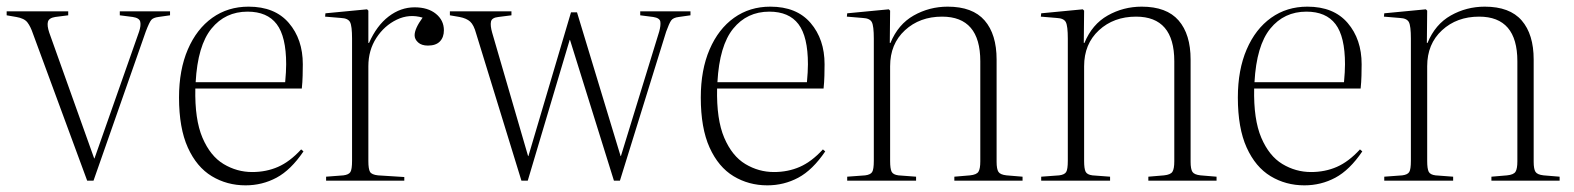

<svg xmlns="http://www.w3.org/2000/svg" viewBox="-20 -543 4731 577"><path d="M242 0 79 -442Q72 -463 62.5 -475.5Q53 -488 29 -492L0 -497V-509H185V-497L146 -492Q127 -489 124 -477.5Q121 -466 128 -445L263 -67H264L398 -448Q404 -466 401.5 -477.5Q399 -489 379 -492L340 -497V-509H491V-497L456 -492Q441 -490 435 -483.5Q429 -477 418 -448L261 0Z M718 14Q662 14 616.5 -13.5Q571 -41 544.5 -99.5Q518 -158 518 -250Q518 -333 544.5 -394.5Q571 -456 618 -489.5Q665 -523 727 -523Q806 -523 848 -474Q890 -425 890 -350Q890 -335 889.5 -315.5Q889 -296 887 -277H567Q565 -184 588.5 -129Q612 -74 652 -50Q692 -26 738 -26Q780 -26 815.5 -41.5Q851 -57 885 -94L892 -88Q854 -32 811 -9Q768 14 718 14ZM568 -296H837Q840 -328 840 -350Q840 -433 811.5 -470.5Q783 -508 724 -508Q657 -508 615.5 -457Q574 -406 568 -296Z M960 0V-12L1012 -16Q1028 -18 1033 -26Q1038 -34 1038 -60V-427Q1038 -465 1032 -476.5Q1026 -488 1005 -489L957 -493L958 -503L1083 -515L1087 -511V-414H1089Q1112 -466 1148 -493.5Q1184 -521 1226 -521Q1266 -521 1290 -501.5Q1314 -482 1314 -452Q1314 -431 1302 -418.5Q1290 -406 1266 -406Q1247 -406 1236.5 -415.5Q1226 -425 1226 -437Q1226 -457 1250 -490Q1210 -502 1172.5 -484Q1135 -466 1111 -429Q1087 -392 1087 -344V-59Q1087 -35 1092 -26.5Q1097 -18 1116 -16L1195 -11V0Z M1547 0 1411 -442Q1404 -468 1393 -478Q1382 -488 1361 -492L1332 -497V-509H1517V-497L1478 -492Q1458 -490 1455.5 -478Q1453 -466 1459 -445L1567 -74H1568L1696 -506H1714L1845 -74H1846L1961 -448Q1966 -466 1964.5 -477.5Q1963 -489 1943 -492L1904 -497V-509H2055V-497L2020 -492Q2003 -490 1997 -481.5Q1991 -473 1982 -448L1843 0H1825L1693 -423H1692L1566 0Z M2286 14Q2230 14 2184.5 -13.5Q2139 -41 2112.5 -99.5Q2086 -158 2086 -250Q2086 -333 2112.5 -394.5Q2139 -456 2186 -489.5Q2233 -523 2295 -523Q2374 -523 2416 -474Q2458 -425 2458 -350Q2458 -335 2457.5 -315.5Q2457 -296 2455 -277H2135Q2133 -184 2156.5 -129Q2180 -74 2220 -50Q2260 -26 2306 -26Q2348 -26 2383.5 -41.5Q2419 -57 2453 -94L2460 -88Q2422 -32 2379 -9Q2336 14 2286 14ZM2136 -296H2405Q2408 -328 2408 -350Q2408 -433 2379.5 -470.5Q2351 -508 2292 -508Q2225 -508 2183.5 -457Q2142 -406 2136 -296Z M2526 0V-12L2580 -16Q2596 -18 2601 -26Q2606 -34 2606 -60V-427Q2606 -465 2600 -476.5Q2594 -488 2573 -489L2525 -493L2526 -503L2651 -515L2655 -511L2654 -414H2656Q2679 -470 2726 -496.5Q2773 -523 2828 -523Q2903 -523 2939 -481.5Q2975 -440 2975 -364V-57Q2975 -35 2980.5 -26.5Q2986 -18 3005 -16L3053 -12V0H2848V-12L2895 -16Q2915 -18 2920.5 -27Q2926 -36 2926 -58V-359Q2926 -493 2811 -493Q2744 -493 2699.5 -452Q2655 -411 2655 -344V-59Q2655 -36 2659.5 -27Q2664 -18 2680 -16L2733 -12V0Z M3109 0V-12L3163 -16Q3179 -18 3184 -26Q3189 -34 3189 -60V-427Q3189 -465 3183 -476.5Q3177 -488 3156 -489L3108 -493L3109 -503L3234 -515L3238 -511L3237 -414H3239Q3262 -470 3309 -496.5Q3356 -523 3411 -523Q3486 -523 3522 -481.5Q3558 -440 3558 -364V-57Q3558 -35 3563.5 -26.5Q3569 -18 3588 -16L3636 -12V0H3431V-12L3478 -16Q3498 -18 3503.5 -27Q3509 -36 3509 -58V-359Q3509 -493 3394 -493Q3327 -493 3282.5 -452Q3238 -411 3238 -344V-59Q3238 -36 3242.5 -27Q3247 -18 3263 -16L3316 -12V0Z M3900 14Q3844 14 3798.5 -13.5Q3753 -41 3726.5 -99.5Q3700 -158 3700 -250Q3700 -333 3726.5 -394.5Q3753 -456 3800 -489.5Q3847 -523 3909 -523Q3988 -523 4030 -474Q4072 -425 4072 -350Q4072 -335 4071.5 -315.5Q4071 -296 4069 -277H3749Q3747 -184 3770.5 -129Q3794 -74 3834 -50Q3874 -26 3920 -26Q3962 -26 3997.5 -41.5Q4033 -57 4067 -94L4074 -88Q4036 -32 3993 -9Q3950 14 3900 14ZM3750 -296H4019Q4022 -328 4022 -350Q4022 -433 3993.5 -470.5Q3965 -508 3906 -508Q3839 -508 3797.5 -457Q3756 -406 3750 -296Z M4140 0V-12L4194 -16Q4210 -18 4215 -26Q4220 -34 4220 -60V-427Q4220 -465 4214 -476.5Q4208 -488 4187 -489L4139 -493L4140 -503L4265 -515L4269 -511L4268 -414H4270Q4293 -470 4340 -496.5Q4387 -523 4442 -523Q4517 -523 4553 -481.5Q4589 -440 4589 -364V-57Q4589 -35 4594.5 -26.5Q4600 -18 4619 -16L4667 -12V0H4462V-12L4509 -16Q4529 -18 4534.5 -27Q4540 -36 4540 -58V-359Q4540 -493 4425 -493Q4358 -493 4313.5 -452Q4269 -411 4269 -344V-59Q4269 -36 4273.5 -27Q4278 -18 4294 -16L4347 -12V0Z"/></svg>

Font: Display Extralight
Style: Regular
Weight: 200
Designer: Latin by Veronika Burian and Jose Scaglione. Greek by Irene Vlachou. Cyrillic by Vera Evstafieva.
Foundry: TypeTogether
Version: Version 3.002